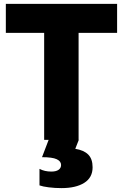

<svg xmlns="http://www.w3.org/2000/svg" viewBox="-20 -719 632 987"><path d="M384 -550V0H385L367 46Q411 53 433.5 75.5Q456 98 456 141Q456 194 413 221Q370 248 296 248Q262 248 230.5 244Q199 240 183 234V149Q209 163 244 163Q268 163 281 154Q294 145 294 129Q294 110 271.5 99.5Q249 89 196 89L230 0H207V-550H10V-699H582V-550Z"/></svg>

Font: Prompt
Style: Bold
Weight: 700
Designer: Katatrad Team
Foundry: CadsonDemak
Version: Version 1.000